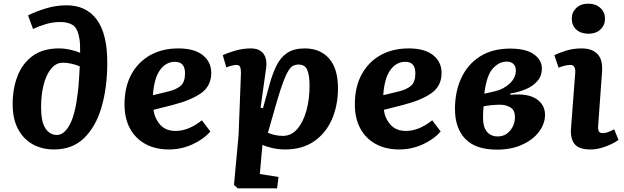

<svg xmlns="http://www.w3.org/2000/svg" viewBox="-20 -801 3402 1047"><path d="M133 -717Q179 -740 233 -756Q287 -772 343 -772Q450 -772 507.5 -694.5Q565 -617 565 -460Q565 -323 533.5 -216Q502 -109 438 -47.5Q374 14 275 14Q208 14 157 -15Q106 -44 77.5 -99Q49 -154 49 -233Q49 -317 75.5 -386Q102 -455 158 -496Q214 -537 301 -537Q332 -537 365 -529.5Q398 -522 417 -513Q417 -531 416.5 -550.5Q416 -570 414 -585Q405 -644 379.5 -662.5Q354 -681 309 -681Q268 -681 230 -669.5Q192 -658 160 -643ZM290 -65Q330 -65 360.5 -121.5Q391 -178 405 -302Q409 -337 411 -372Q413 -407 415 -439Q395 -448 370 -453.5Q345 -459 323 -459Q285 -459 258 -425.5Q231 -392 217.5 -337Q204 -282 204 -217Q204 -136 228 -100.5Q252 -65 290 -65Z M953 -537Q1039 -537 1085.5 -500.5Q1132 -464 1132 -403Q1132 -333 1078 -294Q1024 -255 923 -229L817 -202Q823 -156 853 -121.5Q883 -87 938 -87Q1008 -87 1081 -145L1127 -84Q1091 -42 1030 -14Q969 14 901 14Q827 14 772.5 -16Q718 -46 688.5 -101Q659 -156 659 -232Q659 -326 695.5 -394Q732 -462 798 -499.5Q864 -537 953 -537ZM989 -401Q989 -464 934 -464Q885 -464 852.5 -419Q820 -374 814 -282L893 -301Q941 -312 965 -333Q989 -354 989 -401Z M1294 -402Q1294 -424 1289.5 -435.5Q1285 -447 1269 -447Q1259 -447 1241 -442.5Q1223 -438 1214 -433L1195 -500Q1222 -513 1263.5 -525Q1305 -537 1347 -537Q1395 -537 1416.5 -508.5Q1438 -480 1431 -428L1401 -214L1414 -211L1450 -341Q1466 -399 1487.5 -443Q1509 -487 1545.5 -512Q1582 -537 1642 -537Q1726 -537 1774.5 -482Q1823 -427 1823 -320Q1823 -227 1790.5 -151.5Q1758 -76 1693.5 -31Q1629 14 1535 14Q1498 14 1464 6Q1430 -2 1411 -11L1397 148L1499 164L1491 226H1276L1256 207L1281 -64ZM1608 -449Q1591 -449 1578 -442Q1565 -435 1552 -414Q1539 -393 1524 -353Q1509 -313 1490 -248L1441 -77Q1456 -70 1477.5 -65Q1499 -60 1522 -60Q1569 -60 1601.5 -98Q1634 -136 1651 -198Q1668 -260 1668 -333Q1668 -390 1655.5 -419.5Q1643 -449 1608 -449Z M2209 -537Q2295 -537 2341.5 -500.5Q2388 -464 2388 -403Q2388 -333 2334 -294Q2280 -255 2179 -229L2073 -202Q2079 -156 2109 -121.5Q2139 -87 2194 -87Q2264 -87 2337 -145L2383 -84Q2347 -42 2286 -14Q2225 14 2157 14Q2083 14 2028.5 -16Q1974 -46 1944.5 -101Q1915 -156 1915 -232Q1915 -326 1951.5 -394Q1988 -462 2054 -499.5Q2120 -537 2209 -537ZM2245 -401Q2245 -464 2190 -464Q2141 -464 2108.5 -419Q2076 -374 2070 -282L2149 -301Q2197 -312 2221 -333Q2245 -354 2245 -401Z M2689 15Q2574 15 2517.5 -43.5Q2461 -102 2461 -207Q2461 -302 2496 -376.5Q2531 -451 2598 -493.5Q2665 -536 2762 -536Q2849 -536 2892 -504.5Q2935 -473 2935 -428Q2935 -387 2910.5 -359Q2886 -331 2847 -314.5Q2808 -298 2763 -291V-284Q2856 -293 2904 -262Q2952 -231 2952 -174Q2952 -127 2920 -83.5Q2888 -40 2828.5 -12.5Q2769 15 2689 15ZM2621 -290 2678 -303Q2726 -314 2759.5 -345.5Q2793 -377 2793 -417Q2793 -439 2780 -452Q2767 -465 2743 -465Q2701 -465 2667 -427Q2633 -389 2621 -290ZM2694 -57Q2735 -57 2761.5 -88.5Q2788 -120 2788 -162Q2788 -201 2763 -215.5Q2738 -230 2708 -230Q2687 -230 2660 -227.5Q2633 -225 2617 -221Q2615 -203 2614.5 -187Q2614 -171 2614 -157Q2614 -108 2635.5 -82.5Q2657 -57 2694 -57Z M3098 -699Q3098 -734 3122.5 -757.5Q3147 -781 3188 -781Q3228 -781 3253.5 -758Q3279 -735 3279 -699Q3279 -663 3254 -640Q3229 -617 3190 -617Q3148 -617 3123 -639.5Q3098 -662 3098 -699ZM3117 -406Q3119 -447 3091 -447Q3065 -447 3026 -432L3003 -500Q3024 -511 3064.5 -524Q3105 -537 3152 -537Q3209 -537 3238.5 -506Q3268 -475 3263 -409L3242 -118Q3240 -97 3245 -86Q3250 -75 3268 -75Q3291 -75 3329 -96L3353 -38Q3338 -27 3313.5 -15Q3289 -3 3259 5.5Q3229 14 3199 14Q3136 14 3112.5 -16.5Q3089 -47 3094 -104Z"/></svg>

Font: Literata 7pt
Style: Bold Italic
Weight: 700
Italic angle: -2°
Designer: Latin by Veronika Burian and Jose Scaglione. Greek by Irene Vlachou. Cyrillic by Vera Evstafieva
Foundry: TypeTogether
Version: Version 3.002